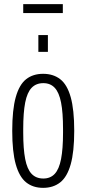

<svg xmlns="http://www.w3.org/2000/svg" viewBox="-20 -894 416 926"><path d="M188 12Q139 12 106 -14.5Q73 -41 56 -101.5Q39 -162 39 -263Q39 -365 56 -425.5Q73 -486 106 -512Q139 -538 188 -538Q237 -538 270.5 -512Q304 -486 321 -425.5Q338 -365 338 -263Q338 -162 321 -101.5Q304 -41 270.5 -14.5Q237 12 188 12ZM189 -33Q223 -33 244 -55.5Q265 -78 274.5 -127Q284 -176 284 -254V-272Q284 -351 274.5 -399.5Q265 -448 244 -470.5Q223 -493 189 -493Q154 -493 132.5 -470.5Q111 -448 101.5 -399.5Q92 -351 92 -272V-254Q92 -176 101.5 -127Q111 -78 132.5 -55.5Q154 -33 189 -33ZM165 -644V-725H211V-644ZM92 -831V-874H283V-831Z"/></svg>

Font: Archivo ExtraCondensed ExtraLight
Style: Regular
Weight: 250
Width: 2
Designer: Hector Gatti
Foundry: Omnibus-Type
Version: Version 2.001